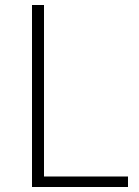

<svg xmlns="http://www.w3.org/2000/svg" viewBox="-20 -748 555 768"><path d="M108 0V-728H156V-42H492V0Z"/></svg>

Font: Noto Sans HK Thin ExtraLight
Style: Regular
Weight: 250
Version: Version 2.004-H2;hotconv 1.0.118;makeotfexe 2.5.65603